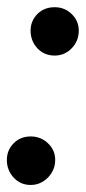

<svg xmlns="http://www.w3.org/2000/svg" viewBox="-24 -526 244 546"><path d="M131.5 -368Q101.5 -368 82.2 -388.8Q63 -409.5 63 -439Q63 -466.5 82.2 -486Q101.5 -505.5 131.5 -505.5Q160 -505.5 180 -486Q200 -466.5 200 -439Q200 -409.5 180 -388.8Q160 -368 131.5 -368ZM63.5 0Q34 0 14.8 -21Q-4.5 -42 -4.5 -71Q-4.5 -99 14.8 -118.5Q34 -138 63.5 -138Q92 -138 112.5 -118.5Q133 -99 133 -71Q133 -51.5 123.5 -35.5Q114 -19.5 98.2 -9.8Q82.5 0 63.5 0Z"/></svg>

Font: Edu AU VIC WA NT Hand Medium
Style: Regular
Weight: 500
Version: Version 1.001